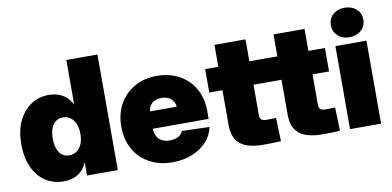

<svg xmlns="http://www.w3.org/2000/svg" viewBox="-72 -963 2430 1190"><g transform="rotate(-10 1143.5 -368.0)"><path d="M245.1 10.7Q179.7 10.7 129.9 -22.2Q80.1 -55.2 52.2 -116.2Q24.4 -177.2 24.4 -261.7Q24.4 -345.2 53.2 -406Q82 -466.8 131.6 -500Q181.2 -533.2 243.2 -533.2Q278.3 -533.2 305.7 -523.4Q333 -513.7 353.8 -494.9Q374.5 -476.1 389.2 -448.7H390.1V-727.5H585.9V0H392.1V-82H390.6Q379.4 -52.7 358.4 -31.7Q337.4 -10.7 308.8 0Q280.3 10.7 245.1 10.7ZM306.2 -142.1Q333 -142.1 353.5 -156.7Q374 -171.4 385.3 -198.2Q396.5 -225.1 396.5 -261.7Q396.5 -298.3 385.3 -325Q374 -351.6 353.5 -366.2Q333 -380.9 306.2 -380.9Q279.8 -380.9 261 -366.2Q242.2 -351.6 232.4 -325Q222.7 -298.3 222.7 -261.7Q222.7 -225.1 232.4 -198.2Q242.2 -171.4 261 -156.7Q279.8 -142.1 306.2 -142.1Z M929.2 11.2Q847.7 11.2 785.2 -22.9Q722.7 -57.1 688.2 -118.7Q653.8 -180.2 653.8 -260.7Q653.8 -341.3 688.2 -402.6Q722.7 -463.9 783.7 -498.5Q844.7 -533.2 924.8 -533.2Q985.4 -533.2 1034.7 -513.9Q1084 -494.6 1120.1 -459Q1156.2 -423.3 1175.8 -374.3Q1195.3 -325.2 1195.3 -265.1V-214.8H711.9V-323.7H1106L1015.6 -303.7Q1015.6 -332.5 1005.4 -352.5Q995.1 -372.6 976.1 -383.1Q957 -393.6 929.7 -393.6Q902.3 -393.6 883.1 -383.1Q863.8 -372.6 853.8 -352.5Q843.8 -332.5 843.8 -303.7V-219.2Q843.8 -189 854.7 -167.7Q865.7 -146.5 886.7 -135.7Q907.7 -125 936 -125Q957 -125 973.6 -130.4Q990.2 -135.7 1002 -145.8Q1013.7 -155.8 1019 -169.9L1191.9 -164.6Q1181.6 -112.3 1145.3 -73Q1108.9 -33.7 1053.2 -11.2Q997.6 11.2 929.2 11.2Z M1609.9 -522.5V-375H1227.5V-522.5ZM1310.5 -660.6H1505.9V-185.5Q1505.9 -164.1 1514.9 -155.5Q1523.9 -147 1549.3 -147Q1561.5 -147 1581.1 -147.5Q1600.6 -147.9 1607.9 -148.4L1612.8 -1.5Q1595.2 0.5 1564.9 1.2Q1534.7 2 1502.9 2Q1403.3 2 1356.9 -36.1Q1310.5 -74.2 1310.5 -154.8Z M1981.4 -522.5V-375H1599.1V-522.5ZM1682.1 -660.6H1877.4V-185.5Q1877.4 -164.1 1886.5 -155.5Q1895.5 -147 1920.9 -147Q1933.1 -147 1952.6 -147.5Q1972.2 -147.9 1979.5 -148.4L1984.4 -1.5Q1966.8 0.5 1936.5 1.2Q1906.2 2 1874.5 2Q1774.9 2 1728.5 -36.1Q1682.1 -74.2 1682.1 -154.8Z M2047.4 0V-522.5H2242.7V0ZM2144 -561.5Q2099.6 -561.5 2070.8 -587.9Q2042 -614.3 2042 -654.3Q2042 -694.8 2070.8 -720.9Q2099.6 -747.1 2144 -747.1Q2188.5 -747.1 2217.5 -720.9Q2246.6 -694.8 2246.6 -654.3Q2246.6 -614.3 2217.5 -587.9Q2188.5 -561.5 2144 -561.5Z"/></g></svg>

Font: Inter 28pt Black
Style: Regular
Weight: 900
Designer: Rasmus Andersson
Foundry: rsms
Version: Version 4.001;git-66647c0bb